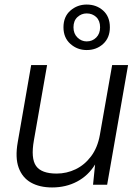

<svg xmlns="http://www.w3.org/2000/svg" viewBox="-20 -812 611 844"><path d="M209 12Q154 12 116 -9.5Q78 -31 62 -75Q46 -119 58 -187L117 -526H187L129 -195Q115 -116 138.5 -82.5Q162 -49 229 -49Q273 -49 312.5 -68Q352 -87 380.5 -125Q409 -163 419 -219L473 -526H543L451 0H389L398 -89Q368 -40 319 -14Q270 12 209 12ZM361 -592Q320 -592 289.5 -619Q259 -646 259 -692Q259 -739 289.5 -765.5Q320 -792 361 -792Q404 -792 433.5 -765.5Q463 -739 463 -692Q463 -646 433.5 -619Q404 -592 361 -592ZM361 -630Q386 -630 403 -647Q420 -664 420 -692Q420 -721 403 -737Q386 -753 361 -753Q338 -753 320.5 -737Q303 -721 303 -692Q303 -664 320.5 -647Q338 -630 361 -630Z"/></svg>

Font: DM Sans 9pt Light
Style: Italic
Weight: 300
Italic angle: -10°
Version: Version 4.004;gftools[0.9.30]